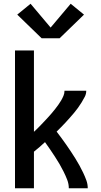

<svg xmlns="http://www.w3.org/2000/svg" viewBox="-20 -1004 540 1024"><path d="M60 0V-735H161V-301Q171 -310 181 -320Q191 -330 200.5 -340Q210 -350 219.5 -360Q229 -370 238.5 -380.5Q248 -391 257 -401.5Q266 -412 274.5 -423Q283 -434 291 -445Q299 -456 306 -468Q313 -480 318.5 -493Q324 -506 324 -520H440Q440 -503 432 -487.5Q424 -472 415 -457.5Q406 -443 396 -429Q386 -415 375 -402Q364 -389 352.5 -376Q341 -363 329.5 -350.5Q318 -338 306 -326Q294 -314 282 -302Q295 -285 308 -267.5Q321 -250 333.5 -232Q346 -214 358 -196Q370 -178 381.5 -159.5Q393 -141 403.5 -122Q414 -103 423.5 -83Q433 -63 440.5 -42.5Q448 -22 448 0H347Q347 -23 338.5 -45Q330 -67 319.5 -88Q309 -109 297.5 -129Q286 -149 273 -168.5Q260 -188 247 -207.5Q234 -227 220 -246Q206 -233 191 -220Q176 -207 161 -195V0ZM298 -800H202L72 -926L143 -984L250 -857L357 -984L428 -926Z"/></svg>

Font: Zed Sans Semibold
Style: Regular
Weight: 600
Designer: Belleve Invis
Foundry: Belleve Invis
Version: Version 1.0.0; ttfautohint (v1.8.4)